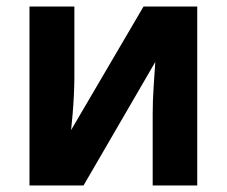

<svg xmlns="http://www.w3.org/2000/svg" viewBox="-20 -566 692 586"><path d="M70 0V-546H207V-330Q207 -307 205.5 -276Q204 -245 201.5 -216Q199 -187 197 -169L418 -546H582V0H446V-219Q446 -257 449 -302.5Q452 -348 454 -377L235 0Z"/></svg>

Font: Noto Sans SemiCondensed
Style: Bold
Weight: 700
Width: 4
Designer: Monotype Design Team
Foundry: Monotype Imaging Inc.
Version: Version 2.013; ttfautohint (v1.8.4.7-5d5b)